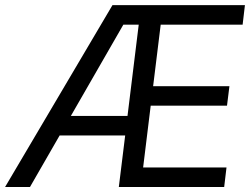

<svg xmlns="http://www.w3.org/2000/svg" viewBox="-52 -748 999 768"><path d="M-31.7 0H67.9L186.5 -206.1H448.7L423.3 0H844.7L854 -78.1H520.5L550.8 -325.2H856L865.7 -403.3H560.5L590.8 -649.4H918.5L927.7 -727.5H397.9ZM231.4 -284.2 441.4 -649.4H502.9L458 -284.2Z"/></svg>

Font: Guggenheim Sans Display
Style: Italic
Weight: 400
Italic angle: -7°
Designer: Modified by Tom Baber under direction of Pentagram Design 2023
Foundry: rsms
Version: Version 1.001;Glyphs 3.1.2 (3151)